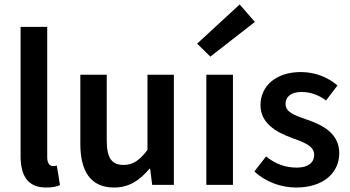

<svg xmlns="http://www.w3.org/2000/svg" viewBox="-20 -826 1565 858"><path d="M186 12C214 12 234 8 248 1L234 -86C226 -84 222 -84 216 -84C204 -84 191 -94 191 -123V-706H72V-129C72 -42 103 12 186 12Z M490 12C558 12 605 -21 648 -72H651L660 0H757V-492H639V-156C603 -109 575 -89 532 -89C480 -89 457 -119 457 -199V-492H339V-184C339 -60 385 12 490 12Z M902 0H1021V-492H902ZM920 -573 1119 -728 1051 -806 861 -631Z M1303 12C1428 12 1496 -56 1496 -141C1496 -226 1429 -265 1353 -291C1291 -312 1256 -326 1256 -362C1256 -391 1278 -415 1327 -415C1366 -415 1402 -403 1437 -377L1488 -444C1448 -479 1391 -504 1324 -504C1214 -504 1144 -442 1144 -356C1144 -278 1210 -237 1281 -211C1336 -191 1384 -175 1384 -134C1384 -101 1359 -77 1307 -77C1257 -77 1212 -92 1169 -127L1117 -60C1165 -14 1235 12 1303 12Z"/></svg>

Font: Source Sans Pro Semibold
Style: Regular
Weight: 600
Designer: Paul D. Hunt
Foundry: Adobe Systems Incorporated
Version: Version 3.006;hotconv 1.0.111;makeotfexe 2.5.65597